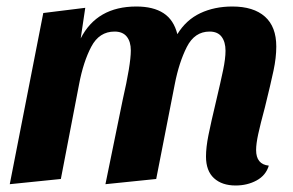

<svg xmlns="http://www.w3.org/2000/svg" viewBox="-20 -550 899 590"><path d="M399 -530Q451 -530 482.5 -509.5Q514 -489 525 -445Q552 -489 595.5 -509.5Q639 -530 694 -530Q759 -530 794 -499Q829 -468 829 -407Q829 -373 820.5 -333Q812 -293 794 -220Q780 -168 773.5 -138Q767 -108 767 -89Q767 -45 806 -41Q797 -11 768.5 4.5Q740 20 704 20Q662 20 637.5 -2.5Q613 -25 613 -69Q613 -97 620.5 -134.5Q628 -172 644 -239Q658 -298 665.5 -334Q673 -370 673 -394Q673 -421 661 -437Q649 -453 624 -453Q578 -453 554 -405.5Q530 -358 517 -291L460 0L304 16L357 -243Q382 -352 382 -395Q382 -422 369.5 -437.5Q357 -453 332 -453Q285 -453 260.5 -406.5Q236 -360 223 -291L167 0L10 16L113 -510L242 -526L228 -432Q278 -530 399 -530Z"/></svg>

Font: Sansita
Style: Bold Italic
Weight: 700
Italic angle: -11°
Designer: Pablo Cosgaya
Foundry: Omnibus-Type
Version: Version 1.006